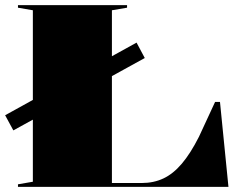

<svg xmlns="http://www.w3.org/2000/svg" viewBox="-36 -728 937 748"><path d="M16 -220 -16 -279 496 -562 528 -502ZM34 0V-10L92 -20V-688L34 -698V-708H459V-698L400 -688V-15H516Q563 -15 601 -33Q639 -51 672.5 -90.5Q706 -130 739 -195L802 -331H821L854 0Z"/></svg>

Font: Kalnia SemiExpanded SemiBold
Style: Regular
Weight: 600
Width: 6
Designer: Frida Medrano
Foundry: Frida Medrano
Version: Version 1.105